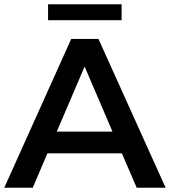

<svg xmlns="http://www.w3.org/2000/svg" viewBox="-25 -883 799 903"><path d="M-5 0 310 -700H438L754 0H618L548 -162H198L129 0ZM242 -264H504L373 -570ZM201 -788V-863H547V-788Z"/></svg>

Font: Montserrat SemiBold
Style: Regular
Weight: 600
Designer: Julieta Ulanovsky
Foundry: Julieta Ulanovsky
Version: Version 9.000; ttfautohint (v1.8.4.7-5d5b)